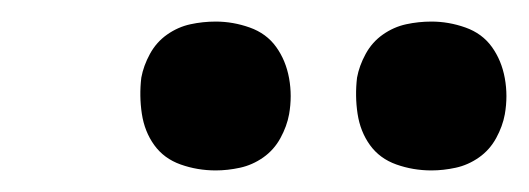

<svg xmlns="http://www.w3.org/2000/svg" viewBox="-20 -759 490 178"><path d="M380 -601Q363 -601 347.5 -606.5Q332 -612 323 -624.5Q314 -637 311.5 -653.5Q309 -670 311 -687Q313 -698 319 -709Q325 -720 335 -727Q345 -734 356.5 -736.5Q368 -739 380 -739Q396 -739 411.5 -733.5Q427 -728 436 -715.5Q445 -703 448 -686.5Q451 -670 448 -653Q446 -642 440 -631Q434 -620 424 -613Q414 -606 402.5 -603.5Q391 -601 380 -601ZM180 -601Q163 -601 147.5 -606.5Q132 -612 123 -624.5Q114 -637 111.5 -653.5Q109 -670 111 -687Q113 -698 119 -709Q125 -720 135 -727Q145 -734 156.5 -736.5Q168 -739 180 -739Q196 -739 211.5 -733.5Q227 -728 236 -715.5Q245 -703 248 -686.5Q251 -670 248 -653Q246 -642 240 -631Q234 -620 224 -613Q214 -606 202.5 -603.5Q191 -601 180 -601Z"/></svg>

Font: Iosevka Etoile Medium Oblique
Style: Regular
Weight: 500
Italic angle: -9°
Designer: Belleve Invis
Foundry: Belleve Invis
Version: Version 15.5.2; ttfautohint (v1.8.4)